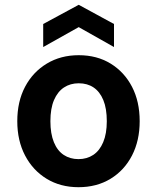

<svg xmlns="http://www.w3.org/2000/svg" viewBox="-20 -768 655 800"><path d="M307 12Q232 12 174.5 -23Q117 -58 84.5 -120Q52 -182 52 -263Q52 -345 84.5 -406.5Q117 -468 175 -503Q233 -538 308 -538Q384 -538 441 -503Q498 -468 530 -406.5Q562 -345 562 -263Q562 -182 530 -120Q498 -58 440.5 -23Q383 12 307 12ZM307 -105Q342 -105 368.5 -122.5Q395 -140 410 -175.5Q425 -211 425 -263Q425 -316 410.5 -351Q396 -386 370 -403.5Q344 -421 308 -421Q273 -421 246.5 -403.5Q220 -386 205 -351Q190 -316 190 -263Q190 -211 204.5 -175.5Q219 -140 245.5 -122.5Q272 -105 307 -105ZM160 -572V-668L308 -748L455 -668V-572L308 -655Z"/></svg>

Font: DM Sans 9pt
Style: Bold
Weight: 700
Designer: Colophon Foundry, Jonny Pinhorn
Foundry: Colophon Foundry
Version: Version 4.004;gftools[0.9.30]